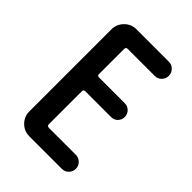

<svg xmlns="http://www.w3.org/2000/svg" viewBox="-213 -828 926 926"><g transform="rotate(45 250.0 -365.0)"><path d="M160.2 0Q125 0 100.1 -24.9Q75.2 -49.8 75.2 -85V-644.5Q75.2 -679.7 100.1 -705.1Q125 -730.5 160.2 -730.5H381.8Q401.4 -730.5 415.5 -716.3Q429.7 -702.1 429.7 -682.1Q429.7 -662.1 416 -647.9Q402.3 -633.8 381.8 -633.8H197.3Q186.5 -633.8 185.5 -623V-449.2Q185.5 -438.5 197.3 -438.5H374Q392.6 -438.5 406.2 -424.8Q419.9 -411.1 419.9 -390.6Q419.9 -372.1 406.7 -358.4Q393.6 -344.7 374 -344.7H197.3Q186.5 -344.7 185.5 -334V-107.4Q185.5 -96.7 197.3 -95.7H381.8Q401.4 -95.7 415.5 -82Q429.7 -68.4 429.7 -48.3Q429.7 -28.3 416 -14.2Q402.3 0 381.8 0Z"/></g></svg>

Font: Rounded-X Mgen+ 2m medium
Style: Regular
Weight: 500
Designer: [Source Han Sans]
Ryoko NISHIZUKA  (kana & ideographs); Paul D. Hunt (Latin, Greek & Cyrillic); Wenlong ZHANG  (bopomofo
Version: Version 1.059.20150602